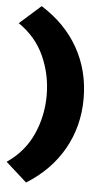

<svg xmlns="http://www.w3.org/2000/svg" viewBox="-60 -739 519 963"><g transform="rotate(5 200.0 -258.0)"><path d="M109 186 3 91Q91 31 132.5 -61.5Q174 -154 174 -258Q174 -362 132.5 -454.5Q91 -547 3 -607L110 -702Q232 -626 296 -512Q360 -398 360 -258Q360 -119 295.5 -4.5Q231 110 109 186Z"/></g></svg>

Font: Lexend Deca ExtraBold
Style: Regular
Weight: 800
Designer: Bonnie Shaver-Troup, Thomas Jockin
Foundry: Lexend
Version: Version 1.008; ttfautohint (v1.8.4.7-5d5b)